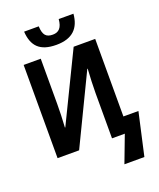

<svg xmlns="http://www.w3.org/2000/svg" viewBox="-199 -1057 1146 1382"><g transform="rotate(-20 374.5 -366.0)"><path d="M344 -769C469 -769 526 -831 535 -938H422C417 -873 390 -847 345 -847C294 -847 272 -870 269 -938H157C164 -828 216 -769 344 -769ZM509 206H662L735 -120H620V-714H455L200 -189H197C201 -251 203 -316 203 -368V-714H72V0H237L493 -531H496C492 -471 489 -401 489 -348V0H587Z"/></g></svg>

Font: Noto Sans Display SemiCondensed
Style: Bold
Weight: 700
Width: 4
Designer: Monotype Design Team
Foundry: Monotype Imaging Inc.
Version: Version 1.900